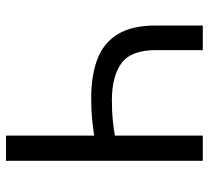

<svg xmlns="http://www.w3.org/2000/svg" viewBox="-48 -648 696 640"><g transform="rotate(90 300.0 -328.0)"><path d="M432 0V-294Q407 -290 377 -287Q347 -284 307 -284Q232 -284 177.5 -304.5Q123 -325 94 -372.5Q65 -420 65 -500V-656H147V-500Q147 -417 190.5 -385Q234 -353 314 -353Q353 -353 382 -356Q411 -359 432 -363V-656H516V0Z"/></g></svg>

Font: SauceCodePro NFM
Style: Regular
Weight: 400
Monospace: yes
Designer: Paul D. Hunt, Teo Tuominen
Foundry: Adobe
Version: Version 2.042;hotconv 1.1.0;makeotfexe 2.6.0;Nerd Fonts 3.3.